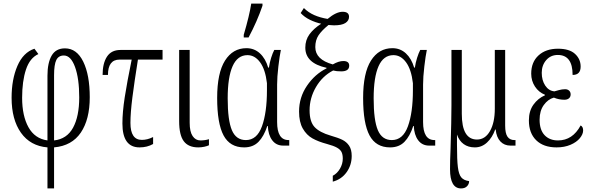

<svg xmlns="http://www.w3.org/2000/svg" viewBox="-20 -816 3311 1076"><path d="M246 10Q150 2 97.5 -72Q45 -146 45 -268Q45 -371 77.5 -446.5Q110 -522 173 -543L195 -513Q147 -491 125.5 -426Q104 -361 104 -268Q104 -167 139.5 -103Q175 -39 246 -29V-392Q246 -464 269.5 -504.5Q293 -545 344 -545Q410 -545 446.5 -470.5Q483 -396 483 -271Q483 -147 433 -73Q383 1 283 10V240H246ZM424 -270Q424 -376 400.5 -440.5Q377 -505 338 -505Q308 -505 295.5 -479.5Q283 -454 283 -394V-29Q355 -37 389.5 -100.5Q424 -164 424 -270Z M666 -124Q666 -187 679 -271Q692 -355 718 -482H650Q585 -482 585 -396H555Q555 -461 579.5 -498.5Q604 -536 655 -536H891V-482H753Q733 -357 722 -270.5Q711 -184 711 -127Q711 -32 775 -32Q806 -32 838 -48V-9Q805 10 762 10Q666 10 666 -124Z M984 -137V-536H1043V-128Q1043 -78 1059.5 -53.5Q1076 -29 1103 -29Q1129 -29 1151 -36V-2Q1141 3 1124.5 6.5Q1108 10 1091 10Q1036 10 1010 -24.5Q984 -59 984 -137Z M1197 -267Q1197 -407 1241 -476.5Q1285 -546 1361 -546Q1405 -546 1436.5 -517Q1468 -488 1483 -437H1487Q1491 -465 1499.5 -492Q1508 -519 1517 -536H1554Q1547 -503 1540 -443.5Q1533 -384 1533 -342V-132Q1533 -31 1597 -31H1601V0H1567Q1528 0 1505.5 -30Q1483 -60 1481 -110H1478Q1459 -52 1428.5 -21Q1398 10 1348 10Q1269 10 1233 -57Q1197 -124 1197 -267ZM1476 -310V-350Q1467 -427 1437.5 -467Q1408 -507 1367 -507Q1311 -507 1283.5 -445Q1256 -383 1256 -265Q1256 -142 1279.5 -86.5Q1303 -31 1358 -31Q1420 -31 1448 -108Q1476 -185 1476 -310ZM1346 -621Q1378 -730 1388 -796H1451V-784Q1421 -696 1373 -606H1346Z M1845 169Q1870 156 1885.5 129Q1901 102 1901 73Q1901 50 1894 36Q1887 22 1868.5 11.5Q1850 1 1813 -9Q1764 -22 1731 -40.5Q1698 -59 1677 -95.5Q1656 -132 1656 -191Q1656 -270 1700 -335Q1744 -400 1810 -433V-436Q1691 -462 1691 -549Q1691 -592 1714.5 -624Q1738 -656 1780 -683Q1748 -690 1717 -705Q1686 -720 1665 -743L1683 -771Q1708 -746 1741 -731.5Q1774 -717 1816 -710Q1864 -750 1900 -750Q1936 -750 1936 -722Q1936 -700 1915.5 -687Q1895 -674 1852 -674Q1843 -674 1835 -675Q1827 -676 1821 -676Q1783 -645 1765 -618Q1747 -591 1747 -552Q1747 -482 1845 -455Q1878 -474 1904 -474Q1937 -474 1937 -448Q1937 -416 1892 -416Q1865 -416 1847 -421Q1787 -390 1751 -328.5Q1715 -267 1715 -198Q1715 -134 1743 -104Q1771 -74 1833 -56Q1875 -44 1898.5 -32.5Q1922 -21 1936.5 0.5Q1951 22 1951 58Q1951 109 1922.5 149Q1894 189 1845 202Z M2015 -267Q2015 -407 2059 -476.5Q2103 -546 2179 -546Q2223 -546 2254.5 -517Q2286 -488 2301 -437H2305Q2309 -465 2317.5 -492Q2326 -519 2335 -536H2372Q2365 -503 2358 -443.5Q2351 -384 2351 -342V-132Q2351 -31 2415 -31H2419V0H2385Q2346 0 2323.5 -30Q2301 -60 2299 -110H2296Q2277 -52 2246.5 -21Q2216 10 2166 10Q2087 10 2051 -57Q2015 -124 2015 -267ZM2294 -310V-350Q2285 -427 2255.5 -467Q2226 -507 2185 -507Q2129 -507 2101.5 -445Q2074 -383 2074 -265Q2074 -142 2097.5 -86.5Q2121 -31 2176 -31Q2238 -31 2266 -108Q2294 -185 2294 -310Z M2502 132Q2502 85 2505 17Q2510 -146 2510 -225V-536H2568V-178Q2568 -34 2653 -34Q2699 -34 2726 -81.5Q2753 -129 2753 -207V-536H2811V-112Q2811 -69 2824 -50Q2837 -31 2863 -31H2869V0H2841Q2806 0 2784 -23.5Q2762 -47 2758 -90H2755Q2739 -45 2709.5 -17.5Q2680 10 2641 10Q2604 10 2578.5 -8.5Q2553 -27 2541 -62V-3Q2541 80 2546 120.5Q2551 161 2565 178Q2579 195 2609 199Q2609 216 2597 228Q2585 240 2564 240Q2502 240 2502 132Z M2944 -141Q2944 -194 2969.5 -229.5Q2995 -265 3034 -282V-285Q2999 -299 2978 -331Q2957 -363 2957 -403Q2957 -468 2998 -505.5Q3039 -543 3107 -543Q3171 -543 3202.5 -514Q3234 -485 3234 -443Q3234 -396 3189 -396Q3189 -508 3106 -508Q3066 -508 3041 -479Q3016 -450 3016 -408Q3016 -366 3035.5 -336.5Q3055 -307 3087 -304Q3094 -306 3112 -311Q3130 -316 3147 -316Q3161 -316 3169.5 -308Q3178 -300 3178 -287Q3178 -273 3168.5 -265Q3159 -257 3143 -257Q3112 -257 3084 -269Q3051 -260 3027.5 -227.5Q3004 -195 3004 -145Q3004 -88 3032 -58.5Q3060 -29 3107 -29Q3189 -29 3234 -113Q3248 -106 3248 -85Q3248 -64 3229.5 -41.5Q3211 -19 3177 -4.5Q3143 10 3099 10Q3026 10 2985 -30Q2944 -70 2944 -141Z"/></svg>

Font: Noto Serif CondLight
Style: Regular
Weight: 300
Width: 3
Designer: Monotype Design Team
Foundry: Monotype Imaging Inc.
Version: Version 1.001